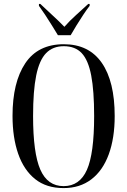

<svg xmlns="http://www.w3.org/2000/svg" viewBox="-20 -951 651 981"><path d="M305 10Q217 10 159.5 -36Q102 -82 73 -165Q44 -248 44 -359Q44 -530 109 -627.5Q174 -725 306 -725Q434 -725 500 -630Q566 -535 566 -358Q566 -245 535.5 -162Q505 -79 446.5 -34.5Q388 10 305 10ZM305 0Q387 0 424 -83Q461 -166 461 -358Q461 -487 446 -565.5Q431 -644 397.5 -679.5Q364 -715 306 -715Q250 -715 215.5 -679.5Q181 -644 165 -565.5Q149 -487 149 -358Q149 -169 186 -84.5Q223 0 305 0ZM276 -771Q262 -794 245 -821.5Q228 -849 210.5 -875.5Q193 -902 179 -921V-931H186Q214 -904 247 -874Q280 -844 309 -814Q336 -845 369 -874.5Q402 -904 431 -931H438V-921Q423 -902 405.5 -875.5Q388 -849 371 -821.5Q354 -794 341 -771Z"/></svg>

Font: Noto Serif Display ExtraCondensed Medium
Style: Regular
Weight: 500
Width: 2
Designer: Monotype Design Team
Foundry: Monotype Imaging Inc.
Version: Version 2.009